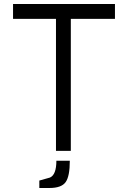

<svg xmlns="http://www.w3.org/2000/svg" viewBox="-20 -752 618 957"><path d="M261 49H328Q328 127 307 156Q286 185 227 185H176V148L229 133Q261 119 261 49ZM45 -658V-732H553V-658H333V0H259V-658Z"/></svg>

Font: Mina
Style: Regular
Weight: 400
Version: Version 1.000